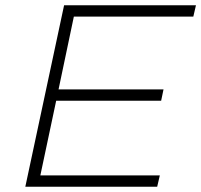

<svg xmlns="http://www.w3.org/2000/svg" viewBox="-20 -708 763 728"><path d="M76 0 223 -688H723L713 -645H260L202 -369H600L591 -326H193L133 -43H586L576 0Z"/></svg>

Font: Saira Expanded ExtraLight
Style: Italic
Weight: 250
Width: 7
Italic angle: -12°
Designer: Hector Gatti with collaboration of the Omnibus-Type team
Foundry: Omnibus-Type
Version: Version 1.101